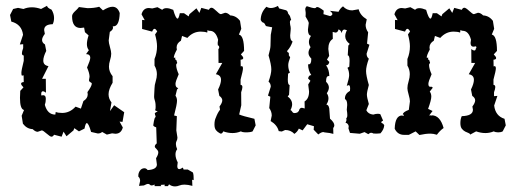

<svg xmlns="http://www.w3.org/2000/svg" viewBox="-20 -465 1817 671"><path d="M195.3 12.7 168.9 5.9Q165 12.7 159.7 12.7Q155.3 12.7 142.8 1.7Q130.4 -9.3 126 -9.3L111.8 -4.4Q103.5 -4.4 94.2 -13.7Q73.7 -14.6 60.1 -32.7L55.7 -60.5L64 -80.6Q49.8 -83.5 49.8 -123L50.8 -147.5L62 -159.7Q53.7 -168 53.7 -172.4Q53.7 -177.7 63 -178.2L62.5 -201.7L57.1 -200.7Q54.7 -200.7 54.7 -210.4Q54.7 -219.2 63 -252.4V-271Q56.6 -271.5 56.6 -278.8Q56.6 -285.2 61 -296.9V-310.5L49.3 -309.6L60.5 -343.3Q56.2 -379.9 19.5 -389.6L15.1 -412.6L25.9 -433.6L43 -437.5L62 -433.6Q75.7 -439.5 91.8 -439.5Q106.4 -439.5 123.5 -433.6L144.5 -444.8Q144.5 -438 160.2 -431.2Q168.9 -417 168.9 -402.3Q168.9 -389.6 164.1 -380.4Q134.3 -379.9 134.3 -359.9L136.7 -346.7Q127 -334 127 -325.2Q127 -315.9 137.2 -309.6L141.6 -287.1Q131.3 -266.6 131.3 -253.4Q131.3 -236.8 149.4 -233.9L127 -189.5H140.1L140.6 -141.1Q134.3 -146 129.9 -146Q124 -146 124 -136.2L124.5 -131.3L130.9 -132.3Q140.1 -132.3 140.1 -119.6Q140.1 -107.4 136.7 -98.6Q146 -64.5 173.3 -64.5L174.8 -73.7Q183.1 -70.3 197.3 -70.3Q224.1 -70.3 244.1 -92.3L262.7 -85.4L271.5 -111.8Q286.6 -121.1 286.6 -135.3L285.6 -143.1Q300.8 -164.1 300.8 -172.9Q300.8 -175.3 295.9 -177.7Q291 -180.2 291 -185.1L293 -196.8Q293 -209 284.2 -229Q295.4 -254.4 295.4 -262.7Q295.4 -275.9 280.8 -275.9L290.5 -289.6Q283.7 -297.9 283.7 -311Q283.7 -323.7 289.6 -341.3L276.9 -352.5L273.9 -368.7L261.7 -367.2Q231.9 -367.2 231.9 -408.2Q231.9 -412.6 234.4 -416.5Q236.8 -420.4 240.5 -424.1Q244.1 -427.7 248.3 -431.6Q252.4 -435.5 255.9 -440.4L285.6 -436.5Q309.1 -436.5 326.7 -441.4L339.8 -428.7Q359.9 -441.4 373 -441.4Q391.1 -441.4 398.4 -419.4Q397 -373 376.5 -373H374L375 -368.2Q375 -360.8 363.8 -353.5L359.9 -323.7Q359.9 -315.9 364.3 -300.5Q368.7 -285.2 368.7 -277.3Q368.7 -267.6 364.7 -255.1Q360.8 -242.7 360.8 -231.9Q360.8 -214.4 373.5 -198.7V-175.8Q359.4 -152.8 359.4 -135.7Q359.4 -120.1 369.6 -106.9L364.3 -76.7L378.9 -97.2L414.1 -72.8L408.2 -39.1L397.9 -40L409.2 -19.5Q403.3 2.4 383.3 2.4L371.6 1L353.5 5.4L336.9 -3.9Q331.5 1.5 321.8 1.5L298.3 -3.9Q289.6 -34.7 283.2 -34.7Q278.8 -34.7 275.4 -15.6L255.9 -5.9L239.7 -17.1L236.8 -9.3L212.4 11.2L202.1 -4.9Z M465.8 184.6 469.7 167.5Q469.7 157.2 463.4 152.3V148.9Q463.4 139.2 469.2 131.1Q475.1 123 484.9 123Q491.2 123 496.1 129.4Q528.3 127.4 528.3 109.9L525.4 87.9Q533.2 75.7 533.2 67.4Q533.2 64 531.2 61Q529.3 58.1 527.1 55.9Q524.9 53.7 522.9 51.5Q521 49.3 521 46.9Q521 41.5 527.8 36.1L525.9 -20Q515.6 -23.4 515.6 -27.3Q515.6 -29.3 517.8 -41Q520 -52.7 522.5 -54.7Q523.9 -55.7 523.9 -57.6Q523.9 -58.6 523.4 -60.1Q521.5 -63 521 -69.8L531.2 -76.2Q522.5 -77.6 522.5 -80.1V-81.1Q523.9 -84.5 523.9 -91.3Q523.9 -103 522.5 -108.6Q521 -114.3 519.5 -119.6Q518.6 -122.6 518.6 -128.4Q518.6 -132.3 519 -137.2Q520 -149.9 520 -156.7Q520 -167.5 524.2 -180.9Q528.3 -194.3 528.3 -205.6Q528.3 -221.7 520 -235.8V-258.8Q528.8 -279.8 528.8 -303.2Q528.8 -319.8 522 -344.7L529.3 -355Q524.4 -364.3 520 -364.3Q515.6 -364.3 511.7 -354.5L476.6 -363.8V-395.5L485.8 -394.5L474.6 -415Q480.5 -437 500.5 -437L512.2 -435.5L530.3 -439.9L546.9 -430.7Q551.8 -436.5 562 -436.5Q571.3 -436.5 585.4 -430.7Q594.2 -399.9 600.6 -399.9Q604.5 -399.9 608.4 -418.9H623L639.2 -407.7L642.1 -415.5L666.5 -436L676.8 -419.9L683.6 -437.5L710 -430.7Q713.4 -438 719.2 -438Q722.7 -438 727.1 -434.6Q731.4 -431.2 736.1 -426.8Q740.7 -422.4 744.9 -418.9Q749 -415.5 752.4 -415.5L766.6 -420.4Q775.4 -420.4 784.7 -411.1Q805.2 -410.2 818.8 -392.1L823.2 -364.3L814.9 -344.2Q833 -340.8 833 -287.1L821.8 -274.9Q830.1 -266.6 830.1 -262.2Q830.1 -256.8 820.8 -256.3L821.3 -232.9L824.7 -233.9Q829.1 -233.9 829.1 -225.6Q829.1 -217.8 820.8 -187V-168.5Q827.1 -168 827.1 -160.6Q827.1 -154.3 822.8 -142.6L823.2 -97.2L815.9 -64.9Q827.6 -59.6 869.1 -49.8L873.5 -26.9L862.8 -5.9Q856.4 -2.4 837.4 -2.4Q828.1 -2.4 821.8 -5.9Q807.6 0 792.5 0Q776.9 0 760.3 -5.9Q756.8 2 752 2Q750 2 748 0.5Q740.2 -3.4 734.9 -10Q729.5 -16.6 729.5 -29.8Q729.5 -44.4 734.4 -54.2Q740.7 -71.3 749 -81.5L747.1 -92.8Q756.8 -105.5 756.8 -114.3Q756.8 -123 746.6 -129.9L742.2 -152.3Q752.4 -172.9 752.4 -186Q752.4 -202.6 734.4 -205.6L756.8 -245.1H743.7L743.2 -293.5Q746.1 -295.9 746.1 -299.3Q746.1 -302.2 744.1 -306.2Q743.2 -305.2 742.7 -305.2Q740.7 -305.2 740.7 -314.9L742.2 -326.2Q733.9 -357.4 712.9 -357.4H709.5L705.6 -360.4L704.1 -351.1Q695.8 -354.5 681.6 -354.5Q654.3 -354.5 634.8 -332.5L616.2 -339.4L612.3 -322.8Q597.2 -313.5 597.2 -299.3L598.1 -291.5Q587.4 -272 587.4 -263.2H593.3Q591.8 -260.3 591.8 -258.8Q591.8 -257.8 592.8 -257.3Q594.2 -256.3 595.9 -254.9Q597.7 -253.4 597.7 -250Q599.1 -247.6 599.1 -245.6Q599.1 -244.1 598.1 -243.2Q595.7 -241.2 595.7 -237.8Q595.7 -225.1 604.5 -205.6Q593.3 -180.2 593.3 -171.9Q593.3 -158.7 603 -157.2L598.6 -151.9L593.3 -130.4Q598.6 -123.5 598.6 -112.8Q598.6 -100.6 588.4 -61.5L598.1 -59.1L596.2 -9.3L600.1 15.6Q600.1 22.5 597.4 27.1Q594.7 31.7 594.7 38.1Q594.7 45.9 599.1 56.6Q593.3 64 593.3 74.7Q593.3 87.4 601.1 102.5L599.6 115.2Q599.6 126 606.4 126Q610.8 126 619.1 120.6L621.6 127.4H636.2L651.4 136.2Q656.7 136.2 656.7 158.2V164.6L651.4 163.1L652.3 184.6Q636.7 180.2 624.5 180.2Q614.7 180.2 606.9 183.3Q599.1 186.5 591.8 186.5Q580.1 186.5 570.8 179.2L566.9 185.5H555.2L555.7 180.2L541.5 181.2L543.5 185.5H520.5L520 179.7Q515.1 183.1 509.8 183.1Q505.9 183.1 503.7 180.4Q501.5 177.7 497.6 177.7Q492.7 177.7 482.9 183.1Z M954.1 -6.8Q948.7 -28.3 925.8 -42L929.7 -61Q929.7 -75.2 920.9 -87.4L924.8 -127L916.5 -130.9L926.3 -162.1Q926.3 -173.3 918.5 -179.7Q928.2 -206.5 928.2 -222.7Q928.2 -238.3 918.5 -271.5Q925.3 -295.9 925.3 -305.2L926.3 -343.3L931.2 -369.6L913.6 -373Q908.7 -373 906.5 -379.2Q904.3 -385.3 896 -387.7L891.1 -395Q891.1 -421.4 911.1 -441.4Q918.5 -437 926.8 -437Q938 -437 951.2 -444.3L955.6 -435.5L975.6 -430.2Q985.4 -429.2 986.8 -418L993.2 -409.2L997.6 -395.5Q993.2 -393.6 993.2 -386.7Q993.2 -383.3 994.1 -378.4Q996.1 -371.1 996.1 -364.7Q996.1 -361.3 995.6 -357.9L994.1 -341.3Q994.1 -323.7 1002 -320.8V-318.4Q995.6 -300.3 983.9 -287.6V-283.2Q989.7 -282.2 989.7 -276.4Q989.7 -274.4 989.3 -272L994.1 -264.6Q987.3 -247.1 987.3 -237.3Q987.3 -223.1 993.2 -211.4L986.8 -207.5L985.8 -187.5Q985.8 -168 992.2 -168L990.2 -133.8L985.4 -127.9Q1001 -116.2 1001 -101.1Q1001 -91.3 995.1 -80.1Q998.5 -79.6 1002.4 -73.2Q1004.4 -69.8 1009.3 -69.8Q1013.2 -69.8 1019 -71.8L1024.4 -77.1Q1026.9 -88.4 1035.2 -88.4L1044.9 -85.9L1044.4 -110.4Q1060.1 -120.1 1060.1 -145.5L1057.1 -169.9L1064.9 -182.6L1056.6 -190.9Q1059.1 -202.6 1067.9 -202.6Q1057.1 -217.8 1056.6 -240.2H1059.1Q1067.9 -240.2 1067.9 -258.3V-260.3Q1058.1 -270 1058.1 -280.3Q1058.1 -289.6 1065.4 -300.3Q1059.6 -308.6 1059.6 -318.4Q1059.6 -329.1 1066.9 -339.8Q1056.2 -341.8 1056.2 -361.8L1059.1 -384.8Q1058.1 -390.6 1047.9 -407.2Q1048.3 -412.1 1048.3 -415.5V-420.9Q1047.4 -426.3 1046.9 -432.1V-433.1Q1046.9 -438.5 1052.2 -443.4Q1072.3 -436.5 1079.6 -436.5Q1083 -436.5 1084 -438Q1085.4 -440.4 1088.4 -440.4Q1091.3 -440.4 1095.2 -438.5Q1103.5 -434.1 1111.3 -427.7L1110.4 -415.5L1133.8 -408.7Q1141.6 -411.6 1141.6 -416Q1141.6 -420.4 1132.8 -427.2L1163.1 -423.8Q1168 -435.1 1178.7 -442.9Q1191.4 -428.7 1210.9 -428.7L1233.4 -432.6Q1238.8 -411.1 1261.7 -397.5L1257.8 -378.4Q1257.8 -364.3 1266.6 -352.1L1262.7 -312.5L1271 -308.6L1261.2 -277.3Q1261.2 -266.1 1269 -259.8Q1259.3 -232.9 1259.3 -216.8Q1259.3 -201.2 1269 -168Q1262.2 -143.6 1262.2 -134.3Q1262.2 -125 1269 -101.6L1260.3 -79.6Q1266.6 -66.4 1284.2 -64.5Q1293.5 -67.4 1300.3 -67.4Q1305.2 -67.4 1309.1 -65.9L1318.8 -43.5Q1312.5 -40.5 1312.5 -37.6Q1312.5 -35.2 1318.8 -32.7L1322.8 -27.8Q1322.3 -13.2 1309.6 1Q1302.7 2 1295.9 2Q1290.5 2 1284.7 1.5Q1281.2 -1 1277.3 -1Q1272.5 -1 1267.1 3.9L1253.9 -3.4L1237.3 2.4L1203.1 -0.5L1197.8 -16.1L1198.7 -24.4Q1196.3 -34.2 1187.5 -36.1Q1190.9 -42.5 1190.9 -45.9V-47.4Q1189.9 -48.3 1189.9 -49.3Q1189.9 -51.3 1192.4 -54.7Q1193.8 -56.6 1193.8 -62.5Q1193.8 -69.3 1191.9 -81.5L1193.4 -98.1Q1193.4 -115.7 1185.5 -118.7V-121.1Q1185.5 -137.7 1203.1 -147.5L1203.6 -156.2Q1203.6 -167.5 1198.2 -167.5L1191.9 -165Q1200.2 -192.4 1200.2 -202.1Q1200.2 -216.3 1194.3 -228L1200.7 -231.9L1201.7 -252Q1201.7 -271.5 1195.3 -271.5L1197.3 -305.7L1202.1 -311.5Q1186.5 -323.2 1186.5 -338.4Q1186.5 -348.1 1192.4 -359.4L1184.1 -361.8Q1175.8 -361.8 1174.3 -349.1Q1171.4 -359.4 1163.1 -362.3Q1160.6 -351.1 1152.3 -351.1L1142.6 -353.5L1143.1 -329.1Q1127.4 -319.3 1127.4 -293.9L1130.4 -269.5L1122.6 -256.8L1130.9 -248.5Q1128.4 -236.8 1119.6 -236.8Q1130.4 -221.7 1130.9 -199.2H1128.4Q1119.6 -199.2 1119.6 -181.2V-179.2Q1129.4 -169.4 1129.4 -159.2Q1129.4 -149.9 1122.1 -139.2Q1127.9 -130.9 1127.9 -121.1Q1127.9 -110.4 1120.6 -99.6Q1131.3 -97.7 1131.3 -77.6L1133.3 -50.3Q1148.4 -37.1 1148.4 -26.9Q1148.4 -22 1144.5 -17.6L1145 2.9Q1134.8 -0.5 1113.8 -2.4Q1111.8 -3.4 1109.4 -3.4Q1103 -3.4 1092.3 4.9L1076.2 -11.7L1077.1 -23.9L1053.7 -30.8L1037.6 -9.3L1024.4 -15.6Q1019.5 -4.4 1008.8 2.9Q996.1 -10.7 976.6 -10.7L964.8 -5.4Z M1445.8 6.8 1432.6 -5.9 1408.7 6.3H1392.1Q1369.6 6.3 1359.4 -15.1Q1360.8 -61.5 1385.7 -61.5L1389.2 -59.6L1392.1 -63.5L1387.7 -64.9Q1387.7 -73.2 1408.7 -81.1L1412.6 -110.8Q1412.6 -118.7 1408.2 -134Q1403.8 -149.4 1403.8 -156.7Q1403.8 -167.5 1408 -180.9Q1412.1 -194.3 1412.1 -205.6Q1412.1 -221.7 1403.8 -235.8V-258.8Q1412.6 -279.8 1412.6 -303.2Q1412.6 -319.8 1405.8 -344.7L1413.1 -355Q1408.2 -364.3 1403.8 -364.3Q1399.4 -364.3 1395.5 -354.5L1360.4 -363.8V-395.5L1369.6 -394.5L1358.4 -415Q1364.3 -437 1384.3 -437L1396 -435.5L1414.1 -439.9L1430.7 -430.7Q1435.5 -436.5 1445.8 -436.5Q1455.1 -436.5 1469.2 -430.7Q1478 -399.9 1484.4 -399.9Q1488.3 -399.9 1492.2 -418.9H1506.8L1522.9 -407.7L1525.9 -415.5L1550.3 -436L1560.5 -419.9L1567.4 -437.5L1593.8 -430.7Q1597.2 -438 1603 -438Q1607.9 -438 1619.9 -426.8Q1631.8 -415.5 1636.2 -415.5L1650.4 -420.4Q1659.2 -420.4 1668.5 -411.1Q1689 -410.2 1702.6 -392.1L1707 -364.3L1698.7 -344.2Q1716.8 -340.8 1716.8 -287.1L1705.6 -274.9Q1713.9 -266.6 1713.9 -262.2Q1713.9 -256.8 1704.6 -256.3L1705.1 -232.9L1708.5 -233.9Q1712.9 -233.9 1712.9 -225.6Q1712.9 -217.8 1704.6 -187V-168.5Q1710.9 -168 1710.9 -160.6Q1710.9 -154.3 1706.5 -142.6V-128.9L1718.3 -129.9L1707 -96.2Q1711.4 -59.6 1743.2 -49.8L1747.6 -26.9L1736.8 -5.9Q1730.5 -2.4 1721.2 -2.4Q1711.9 -2.4 1705.6 -5.9Q1691.4 0 1676.3 0Q1660.6 0 1644 -5.9L1623 5.4Q1623 2 1617.7 0Q1612.3 -2 1606 -5.1Q1599.6 -8.3 1594.2 -14.9Q1588.9 -21.5 1588.9 -34.7Q1588.9 -49.3 1593.8 -59.1Q1632.8 -60.1 1632.8 -81.5L1630.9 -92.8Q1640.6 -105.5 1640.6 -114.3Q1640.6 -123 1630.4 -129.9L1626 -152.3Q1636.2 -172.9 1636.2 -186Q1636.2 -202.6 1618.2 -205.6L1640.6 -245.1H1627.4L1627 -293.5Q1633.3 -288.6 1637.7 -288.6Q1642.6 -288.6 1642.6 -294.9Q1645 -296.9 1645 -299.3Q1645 -301.3 1643.1 -303.2L1635.3 -301.8Q1624.5 -301.8 1624.5 -314.9L1626 -326.2Q1617.7 -357.4 1596.7 -357.4Q1592.8 -357.4 1589.4 -360.4L1587.9 -351.1Q1579.6 -354.5 1565.4 -354.5Q1538.1 -354.5 1518.6 -332.5L1500 -339.4L1496.1 -322.8Q1481 -313.5 1481 -299.3L1481.9 -291.5Q1471.2 -272 1471.2 -263.2H1477.1Q1475.6 -260.3 1475.6 -258.8Q1475.6 -257.8 1476.8 -257.1Q1478 -256.3 1479.7 -254.9Q1481.4 -253.4 1481.4 -250Q1482.9 -247.6 1482.9 -245.6Q1482.9 -244.1 1481.2 -242.7Q1479.5 -241.2 1479.5 -237.8Q1479.5 -225.1 1488.3 -205.6Q1477.1 -180.2 1477.1 -171.9Q1477.1 -161.6 1483.9 -161.6L1487.8 -162.1L1492.7 -158.7L1481.9 -145Q1487.3 -138.2 1487.3 -127.4Q1487.3 -115.2 1476.1 -84.5L1491.7 -77.1L1479.5 -61L1484.4 -62.5Q1485.4 -60.5 1486.3 -60.5Q1487.3 -60.5 1488.8 -62Q1518.1 -62 1530.3 -17.6Q1517.6 -8.8 1506.8 5.9Q1494.1 2 1484.4 2Q1467.3 2 1445.8 6.8Z"/></svg>

Font: Truetypewriter PolyglOTT
Style: Regular
Weight: 400
Designer: Sergey Beatoff a.k.a. Sam_T
Version: Version 3.76